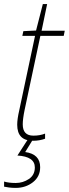

<svg xmlns="http://www.w3.org/2000/svg" viewBox="-51 -677 336 937"><path d="M110 10Q142 10 169 0V-25Q144 -15 112 -15Q60 -15 60 -70Q60 -96 69 -140L146 -502H260L265 -527H152L179 -657H158L125 -528L63 -525L58 -502H120L43 -139Q33 -96 33 -68Q33 10 110 10ZM26 240Q74 240 109.5 212.5Q145 185 145 139Q145 75 72 65L112 0H87L34 82Q119 87 119 140Q119 177 90 196.5Q61 216 26 216Q-8 216 -31 209V234Q-21 236 -7 238Q7 240 26 240Z"/></svg>

Font: Noto Sans UI SemiCondensed Thin
Style: Italic
Weight: 250
Width: 4
Italic angle: -12°
Designer: Monotype Design Team
Foundry: Monotype Imaging Inc.
Version: Version 1.901